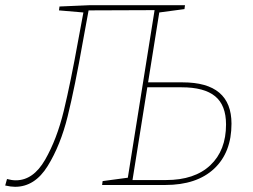

<svg xmlns="http://www.w3.org/2000/svg" viewBox="-47 -712 975 739"><path d="M656 -395Q844 -395 844 -236Q844 -125 777 -62.5Q710 0 589 0H346L348 -15L445 -28L548 -673L294 -672L272 -552Q241 -376 213.5 -264.5Q186 -153 136.5 -73Q87 7 11 7Q-5 7 -27 2L-20 -23Q-2 -18 14 -18Q81 -18 126.5 -97Q172 -176 198.5 -285.5Q225 -395 255 -562L274 -664L180 -672L182 -687L298 -692H665L663 -677L566 -664L523 -395ZM592 -19Q702 -19 762.5 -76Q823 -133 823 -233Q823 -307 781 -341.5Q739 -376 652 -376H520L463 -19Z"/></svg>

Font: Bitter Pro Thin
Style: Italic
Weight: 250
Italic angle: -9°
Designer: Sol Matas, and Bitter project Authors
Foundry: Sol Matas
Version: Version 1.010